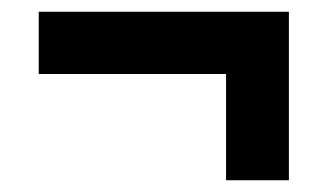

<svg xmlns="http://www.w3.org/2000/svg" viewBox="-20 -426 543 327"><path d="M472 -406V-119H365V-300H46V-406Z"/></svg>

Font: Noto Sans Condensed
Style: Bold Italic
Weight: 700
Width: 3
Italic angle: -12°
Designer: Monotype Design Team
Foundry: Monotype Imaging Inc.
Version: Version 2.013; ttfautohint (v1.8.4.7-5d5b)